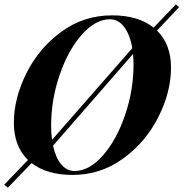

<svg xmlns="http://www.w3.org/2000/svg" viewBox="-22 -793 847 886"><path d="M767.1 -481Q767.1 -368.2 708.7 -252.7Q650.4 -137.2 546.4 -61.5Q442.4 14.2 313 14.2Q194.3 14.2 124 -40.5L14.2 73.2L-2.4 59.1L106.9 -54.7Q42 -118.2 42 -226.1Q42 -339.4 99.9 -455.1Q157.7 -570.8 261.2 -646.5Q364.7 -722.2 495.1 -722.2Q616.2 -722.2 687 -665.5L789.6 -772.9L804.2 -759.8L702.6 -651.9Q767.1 -588.9 767.1 -481ZM213.9 -212.9Q213.9 -178.2 218.3 -147.9L588.4 -570.8Q577.6 -634.3 550.5 -669.2Q523.4 -704.1 485.8 -704.1Q418 -704.1 354.7 -632.1Q291.5 -560.1 252.7 -445.8Q213.9 -331.5 213.9 -212.9ZM594.2 -495.1Q594.2 -518.1 591.8 -543.9L222.7 -120.6Q234.9 -64.9 260.7 -34.4Q286.6 -3.9 321.8 -3.9Q390.1 -3.9 453.1 -75.9Q516.1 -147.9 555.2 -262.2Q594.2 -376.5 594.2 -495.1Z"/></svg>

Font: TypoPRO Playfair Display
Style: Bold Italic
Weight: 700
Italic angle: -14.9847°
Designer: Claus Eggers Sørensen
Foundry: Claus Eggers Sørensen
Version: Version 1.004;PS 001.004;hotconv 1.0.70;makeotf.lib2.5.58329